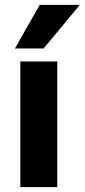

<svg xmlns="http://www.w3.org/2000/svg" viewBox="-20 -764 346 784"><path d="M63 0V-513H214V0ZM41 -566 142 -744H306L158 -566Z"/></svg>

Font: REM Medium SemiBold
Style: Regular
Weight: 600
Version: Version 1.005;gftools[0.9.28]